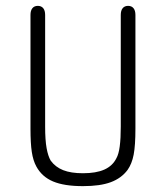

<svg xmlns="http://www.w3.org/2000/svg" viewBox="-20 -625 566 655"><path d="M442 -186V-574Q442 -589 435.5 -597Q429 -605 417 -605Q405 -605 398.5 -597Q392 -589 392 -574V-193Q392 -153 388.5 -126Q385 -99 377 -85Q364 -59 336 -46.5Q308 -34 263 -34Q222 -34 195.5 -44.5Q169 -55 153 -77Q144 -92 139 -119.5Q134 -147 134 -193V-574Q134 -589 127.5 -597Q121 -605 109 -605Q97 -605 90.5 -597Q84 -589 84 -574V-186Q84 -136 88.5 -106.5Q93 -77 104 -57Q123 -22 161 -6Q199 10 263 10Q322 10 358 -3.5Q394 -17 415 -45Q430 -66 436 -97.5Q442 -129 442 -186Z"/></svg>

Font: Beiruti Light
Style: Regular
Weight: 300
Designer: Arlette Boutros
Foundry: Boutros
Version: Version 1.41